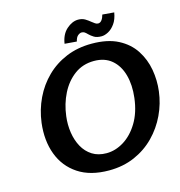

<svg xmlns="http://www.w3.org/2000/svg" viewBox="-129 -1015 1072 1143"><g transform="rotate(-15 407.0 -443.5)"><path d="M403 14Q287.5 14 212.8 -35.8Q138 -85.5 106 -171Q74 -256.5 87 -364Q97 -442.5 129.8 -511Q162.5 -579.5 215.5 -631.5Q268.5 -683.5 339.2 -712.8Q410 -742 496 -742Q594 -742 658.5 -708.5Q723 -675 759 -619.5Q795 -564 806.8 -497.2Q818.5 -430.5 810 -364Q801 -290.5 769 -222.8Q737 -155 684.5 -101.5Q632 -48 561 -17Q490 14 403 14ZM415 -89Q470 -89 522 -121.2Q574 -153.5 611.2 -215Q648.5 -276.5 659 -364Q668.5 -442.5 651.2 -504.8Q634 -567 591.5 -603Q549 -639 483 -639Q414 -639 362.5 -601Q311 -563 279.5 -500.5Q248 -438 239 -364Q232.5 -312.5 240 -263.2Q247.5 -214 269 -174.8Q290.5 -135.5 327 -112.2Q363.5 -89 415 -89ZM415 -777 341 -783Q349.5 -839.5 384 -870Q418.5 -900.5 455 -901Q480.5 -901 498 -890.2Q515.5 -879.5 529 -868Q539 -860 547.8 -854Q556.5 -848 566 -848Q579 -848 588.5 -860.5Q598 -873 603 -893L675 -887Q668 -845 649.2 -819Q630.5 -793 607.8 -781Q585 -769 566 -769Q537 -769 520 -779.5Q503 -790 491 -802Q481.5 -812 474 -817Q466.5 -822 456 -822Q445.5 -822 433.2 -812.2Q421 -802.5 415 -777Z"/></g></svg>

Font: Expletus Sans
Style: Bold Italic
Weight: 700
Italic angle: -7°
Version: Version 7.500